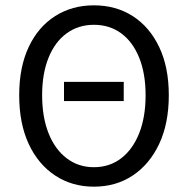

<svg xmlns="http://www.w3.org/2000/svg" viewBox="-20 -688 704 720"><path d="M220 -309V-381H444V-309ZM332 12Q250 12 186.5 -30Q123 -72 87.5 -148.5Q52 -225 52 -331Q52 -436 87.5 -511.5Q123 -587 186.5 -627.5Q250 -668 332 -668Q415 -668 478 -627.5Q541 -587 577 -511.5Q613 -436 613 -331Q613 -225 577 -148.5Q541 -72 478 -30Q415 12 332 12ZM332 -61Q391 -61 434.5 -94.5Q478 -128 502 -188.5Q526 -249 526 -331Q526 -412 502 -471.5Q478 -531 434.5 -563Q391 -595 332 -595Q274 -595 230 -563Q186 -531 162 -471.5Q138 -412 138 -331Q138 -249 162 -188.5Q186 -128 230 -94.5Q274 -61 332 -61Z"/></svg>

Font: Source Sans 3
Style: Regular
Weight: 400
Designer: Paul D. Hunt
Foundry: Adobe
Version: Version 3.046;hotconv 1.0.118;makeotfexe 2.5.65603